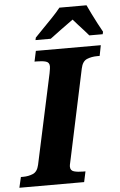

<svg xmlns="http://www.w3.org/2000/svg" viewBox="-84 -973 636 1016"><g transform="rotate(-5 233.5 -465.5)"><path d="M-23 0 -10 -56H2Q30 -56 54 -66Q78 -76 86 -112L189 -590Q192 -605 193 -613.5Q194 -622 194 -626Q194 -647 175.5 -652.5Q157 -658 127 -658H115L127 -714H472L461 -658H448Q418 -658 393.5 -648Q369 -638 361 -600L262 -135Q259 -119 256 -107.5Q253 -96 253 -88Q253 -67 272.5 -61.5Q292 -56 321 -56H333L321 0ZM133 -784Q151 -803 176 -828.5Q201 -854 226.5 -880.5Q252 -907 271 -931H415Q424 -911 437.5 -884Q451 -857 465 -830Q479 -803 490 -784L487 -771H416Q407 -782 392 -798.5Q377 -815 361.5 -832Q346 -849 335 -862Q304 -840 269.5 -814.5Q235 -789 211 -771H130Z"/></g></svg>

Font: Noto Serif SemiCondensed ExtraBold
Style: Italic
Weight: 800
Width: 4
Italic angle: -12°
Designer: Monotype Design Team
Foundry: Monotype Imaging Inc.
Version: Version 2.014; ttfautohint (v1.8.4.7-5d5b)